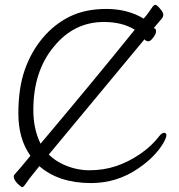

<svg xmlns="http://www.w3.org/2000/svg" viewBox="-20 -745 743 795"><path d="M538 -622Q486 -654 410 -654Q287 -654 204 -553Q118 -451 118 -289Q118 -211 148 -150Q372 -416 538 -622ZM357 13Q223 13 143 -57L103 -7Q89 13 82.5 21.5Q76 30 72.5 30Q69 30 60 22Q37 3 37 -15Q37 -20 45.5 -28.5Q54 -37 106 -100Q56 -170 56 -275Q56 -380 82.5 -455.5Q109 -531 157 -588Q205 -645 269 -676.5Q333 -708 420.5 -708Q508 -708 575 -668Q589 -684 597 -696Q605 -708 611.5 -716.5Q618 -725 623.5 -725Q629 -725 642.5 -709.5Q656 -694 656 -684Q656 -676 650.5 -669Q645 -662 617 -629Q623 -626 624.5 -624Q626 -622 626 -613.5Q626 -605 614.5 -589.5Q603 -574 594.5 -574Q586 -574 578 -582L378 -341Q254 -191 182 -105Q207 -81 236 -67Q291 -40 350.5 -40Q410 -40 461.5 -57.5Q513 -75 560.5 -107.5Q608 -140 640 -182Q650 -195 659.5 -195Q669 -195 669 -185Q669 -175 656 -152Q622 -95 553 -48Q465 13 357 13Z"/></svg>

Font: LXGW WenKai Light
Style: Regular
Weight: 300
Designer: LXGW / Fontworks Inc.
Foundry: LXGW / Fontworks Inc.
Version: Version 1.501; October 10, 2024